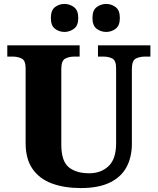

<svg xmlns="http://www.w3.org/2000/svg" viewBox="-20 -944 799 974"><path d="M390 10Q307 10 244 -13Q181 -36 145.5 -86.5Q110 -137 110 -218V-598Q110 -637 90 -647Q70 -657 43 -657H17V-714H384V-657H358Q330 -657 310.5 -646.5Q291 -636 291 -594V-210Q291 -127 328.5 -96Q366 -65 433 -65Q492 -65 530.5 -101Q569 -137 569 -217V-598Q569 -637 550 -647Q531 -657 503 -657H477V-714H743V-657H717Q688 -657 668.5 -646.5Q649 -636 649 -594V-215Q649 -148 622.5 -97.5Q596 -47 538.5 -18.5Q481 10 390 10ZM519 -782Q492 -782 470.5 -798Q449 -814 449 -853Q449 -892 470.5 -908Q492 -924 519 -924Q545 -924 566.5 -908Q588 -892 588 -853Q588 -814 566.5 -798Q545 -782 519 -782ZM307 -782Q280 -782 259 -798Q238 -814 238 -853Q238 -892 259 -908Q280 -924 307 -924Q333 -924 355 -908Q377 -892 377 -853Q377 -814 355 -798Q333 -782 307 -782Z"/></svg>

Font: Noto Serif Devanagari ExtraBold
Style: Regular
Weight: 800
Designer: Universal Thirst, Indian Type Foundry and the Monotype Design Team
Foundry: Monotype Imaging Inc.
Version: Version 2.004; ttfautohint (v1.8.4.7-5d5b)